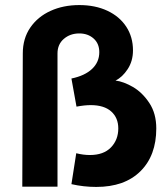

<svg xmlns="http://www.w3.org/2000/svg" viewBox="-20 -737 664 758"><path d="M597 -230Q597 -123 534.5 -61Q472 1 360 1Q310 1 262 -10L281 -132Q309 -125 335 -125Q389 -125 418 -155Q447 -185 447 -230Q447 -272 419 -297Q391 -322 338 -322Q314 -322 282 -316L262 -427Q315 -438 343.5 -465Q372 -492 372 -531Q372 -565 349.5 -585Q327 -605 293 -605Q257 -605 232 -583.5Q207 -562 207 -526V0H68L70 -526Q70 -585 99.5 -628Q129 -671 179.5 -694Q230 -717 293 -717Q356 -717 404 -694.5Q452 -672 478.5 -631.5Q505 -591 505 -538Q505 -496 484 -464Q463 -432 436 -419Q468 -415 505 -393.5Q542 -372 569.5 -330.5Q597 -289 597 -230Z"/></svg>

Font: XXII Aven Bold
Style: Regular
Weight: 700
Designer: Lecter Johnson
Foundry: Doubletwo Studios
Version: Version 1.001